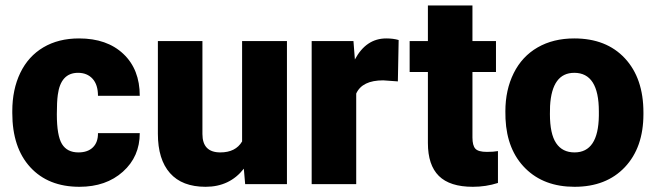

<svg xmlns="http://www.w3.org/2000/svg" viewBox="-20 -680 2422 709"><path d="M269.5 -117.2Q304.2 -117.2 323.2 -136Q342.3 -154.8 341.8 -188.5H496.1Q496.1 -101.6 433.8 -45.9Q371.6 9.8 273.4 9.8Q158.2 9.8 91.8 -62.5Q25.4 -134.8 25.4 -262.7V-269.5Q25.4 -349.6 54.9 -410.9Q84.5 -472.2 140.1 -505.1Q195.8 -538.1 272 -538.1Q375 -538.1 435.5 -481Q496.1 -423.8 496.1 -326.2H341.8Q341.8 -367.2 321.8 -389.2Q301.8 -411.1 268.1 -411.1Q204.1 -411.1 193.4 -329.6Q189.9 -303.7 189.9 -258.3Q189.9 -178.7 209 -147.9Q228 -117.2 269.5 -117.2Z M880.4 -57.1Q828.1 9.8 739.3 9.8Q652.3 9.8 607.7 -40.8Q563 -91.3 563 -186V-528.3H727.5V-185.1Q727.5 -117.2 793.5 -117.2Q850.1 -117.2 874 -157.7V-528.3H1039.6V0H885.3Z M1449.2 -379.4 1395 -383.3Q1317.4 -383.3 1295.4 -334.5V0H1130.9V-528.3H1285.2L1290.5 -460.4Q1332 -538.1 1406.2 -538.1Q1432.6 -538.1 1452.1 -532.2Z M1724.6 -659.7V-528.3H1811.5V-414.1H1724.6V-172.4Q1724.6 -142.6 1735.4 -130.9Q1746.1 -119.1 1777.8 -119.1Q1802.2 -119.1 1818.8 -122.1V-4.4Q1774.4 9.8 1726.1 9.8Q1641.1 9.8 1600.6 -30.3Q1560.1 -70.3 1560.1 -151.9V-414.1H1492.7V-528.3H1560.1V-659.7Z M1846.2 -269Q1846.2 -348.1 1877 -409.9Q1907.7 -471.7 1965.3 -504.9Q2022.9 -538.1 2100.6 -538.1Q2219.2 -538.1 2287.6 -464.6Q2356 -391.1 2356 -264.6V-258.8Q2356 -135.3 2287.4 -62.7Q2218.8 9.8 2101.6 9.8Q1988.8 9.8 1920.4 -57.9Q1852.1 -125.5 1846.7 -241.2ZM2010.7 -258.8Q2010.7 -185.5 2033.7 -151.4Q2056.6 -117.2 2101.6 -117.2Q2189.5 -117.2 2191.4 -252.4V-269Q2191.4 -411.1 2100.6 -411.1Q2018.1 -411.1 2011.2 -288.6Z"/></svg>

Font: Roboto Black
Style: Regular
Weight: 900
Designer: Google
Version: Version 2.134; 2016